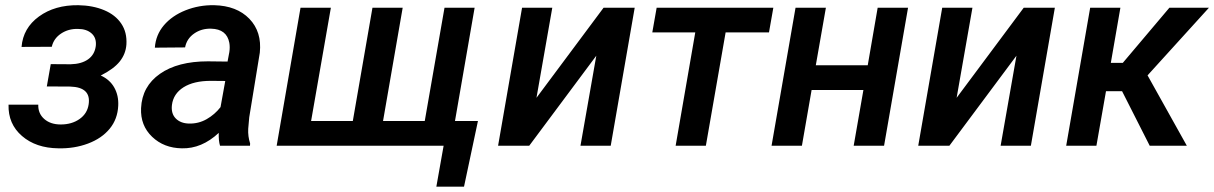

<svg xmlns="http://www.w3.org/2000/svg" viewBox="-20 -558 4648 735"><path d="M463.9 -387.7Q461.4 -351.6 438.5 -322.8Q415.5 -293.9 365.7 -269Q400.9 -252.9 417.7 -222.4Q434.6 -191.9 432.6 -153.3Q430.2 -102.1 399.9 -65.2Q369.6 -28.3 317.1 -8.5Q264.6 11.2 203.6 9.8Q117.7 8.8 64.2 -37.4Q10.7 -83.5 12.7 -157.2H126.5Q125.5 -123.5 149.4 -102.5Q173.3 -81.5 212.4 -81.5Q254.9 -81.5 284.4 -102.3Q314 -123 319.3 -158.2Q329.6 -224.1 249 -226.6L159.2 -227.1L174.3 -312.5L250.5 -312Q292 -313 317.1 -330.8Q342.3 -348.6 346.7 -381.8Q350.1 -412.6 330.8 -429.9Q311.5 -447.3 278.3 -447.3Q241.7 -448.2 213.6 -429.4Q185.5 -410.6 178.2 -378.9L62.5 -378.4Q68.4 -450.7 129.2 -494.9Q189.9 -539.1 279.8 -538.1Q335.9 -537.1 378.9 -519Q421.9 -501 444.3 -467.5Q466.8 -434.1 463.9 -387.7Z M822.3 0Q816.4 -19.5 817.4 -49.3Q752 11.7 676.3 9.8Q607.4 8.8 562.3 -34.4Q517.1 -77.6 520 -144Q523.9 -227.5 592.3 -275.4Q660.6 -323.2 775.9 -323.2L851.1 -322.3L857.9 -358.4Q860.8 -377.4 857.9 -394Q848.1 -446.8 788.1 -448.2Q751 -449.2 722.9 -429.4Q694.8 -409.7 688.5 -376.5L572.8 -375.5Q576.2 -424.3 607.4 -461.2Q638.7 -498 690.4 -518.6Q742.2 -539.1 799.8 -538.1Q886.2 -536.1 934.6 -486.1Q982.9 -436 974.6 -356.4L934.1 -108.9L930.2 -64.9Q928.7 -36.1 937.5 -8.8L937 0ZM703.1 -85Q739.7 -84 771 -101.8Q802.2 -119.6 824.2 -147.9L842.3 -248L787.1 -248.5Q721.7 -248.5 682.6 -223.9Q643.6 -199.2 638.2 -156.2Q634.3 -123.5 652.6 -104.7Q670.9 -85.9 703.1 -85Z M1246.6 -528.3 1170.9 -94.7H1330.6L1405.8 -528.3H1521.5L1446.3 -94.7H1606L1681.6 -528.3H1796.9L1721.7 -94.7H1809.6L1756.3 156.7H1650.4L1678.2 0H1039.1L1130.4 -528.3Z M2290.5 -528.3H2409.7L2317.9 0H2202.1L2262.7 -344.7L2005.9 0H1886.7L1978.5 -528.3H2094.2L2033.7 -183.6Z M2923.8 -434.1H2757.8L2682.1 0H2566.4L2641.6 -434.1H2477.1L2493.7 -528.3H2940.4Z M3364.3 0H3248L3285.2 -213.4H3086.9L3049.8 0H2933.6L3025.4 -528.3H3141.6L3103 -308.1H3301.8L3339.8 -528.3H3456.1Z M3898.9 -528.3H4018.1L3926.3 0H3810.5L3871.1 -344.7L3614.3 0H3495.1L3586.9 -528.3H3702.6L3642.1 -183.6Z M4275.4 -209H4213.9L4177.2 0H4061.5L4153.3 -528.3H4269L4232.4 -317.4H4278.3L4456.5 -528.3H4607.9L4373 -269.5L4523.4 0H4381.3Z"/></svg>

Font: Roboto Medium
Style: Italic
Weight: 500
Italic angle: -12°
Designer: Google
Version: Version 2.134; 2016